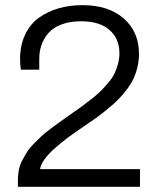

<svg xmlns="http://www.w3.org/2000/svg" viewBox="-20 -718 603 738"><path d="M48.8 0V-26.9Q48.8 -46.9 52.7 -65.9Q56.6 -85 66.2 -102.8Q75.7 -120.6 85 -135.3Q94.2 -149.9 111.1 -166.7Q127.9 -183.6 139.9 -194.8Q151.9 -206.1 174.3 -222.9Q196.8 -239.7 209 -248.5Q221.2 -257.3 246.1 -274.9Q274.4 -294.4 290.3 -305.9Q306.2 -317.4 329.8 -335.9Q353.5 -354.5 366.7 -367.7Q379.9 -380.9 395.8 -399.4Q411.6 -418 419.7 -434.6Q427.7 -451.2 433.3 -471.4Q439 -491.7 439 -513.2Q439 -569.3 400.9 -602.8Q362.8 -636.2 292 -636.2Q248.5 -636.2 216.3 -624Q184.1 -611.8 166 -590.8Q147.9 -569.8 139.4 -544.9Q130.9 -520 130.9 -491.2V-450.2H60.1Q57.1 -470.7 57.1 -490.2Q57.1 -543.5 76.4 -584.5Q95.7 -625.5 129.4 -649.7Q163.1 -673.8 205.3 -686Q247.6 -698.2 296.9 -698.2Q397 -698.2 455.6 -647Q514.2 -595.7 514.2 -511.2Q514.2 -484.9 508.3 -460.2Q502.4 -435.5 492.7 -414.8Q482.9 -394 466.6 -372.8Q450.2 -351.6 433.6 -334.7Q417 -317.9 392.3 -297.9Q367.7 -277.8 346.4 -262.7Q325.2 -247.6 294.9 -227.1Q263.7 -206.1 240.2 -188.5Q216.8 -170.9 191.9 -149.2Q167 -127.4 151.9 -106.7Q136.7 -85.9 133.8 -67.9H518.1V0Z"/></svg>

Font: Archivo Light
Style: Regular
Weight: 300
Designer: Hector Gatti
Foundry: Omnibus-Type
Version: Version 2.001